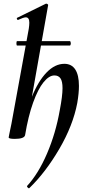

<svg xmlns="http://www.w3.org/2000/svg" viewBox="-20 -745 467 1041"><path d="M137 276Q134 276 129.5 271Q125 266 127 263Q188 197 235 87.5Q282 -22 304 -147Q319 -225 319 -267Q319 -304 308 -320Q297 -336 275 -336Q246 -336 216 -299Q186 -262 159.5 -188.5Q133 -115 116 -12L98 -13Q117 -131 152 -218Q187 -305 232.5 -352Q278 -399 329 -399Q368 -399 388 -368.5Q408 -338 408 -279Q408 -240 399 -187Q376 -65 301.5 62.5Q227 190 139 275ZM27 0 31 -21Q41 -68 42 -74L136 -589Q139 -609 139 -622Q139 -651 120 -651Q108 -651 78 -637H77Q73 -637 71.5 -642.5Q70 -648 74 -649L229 -725H231Q235 -725 238.5 -722Q242 -719 241 -717L116 -12Q111 8 60 8Q27 8 27 0ZM69 -510Q69 -522 73 -522H359Q361 -522 362.5 -518Q364 -514 364 -510Q364 -506 362.5 -502Q361 -498 359 -498H73Q69 -498 69 -510Z"/></svg>

Font: Cormorant Garamond
Style: Bold Italic
Weight: 700
Italic angle: -10°
Designer: Christian Thalmann (Catharsis Fonts)
Foundry: Catharsis Fonts
Version: Version 4.000